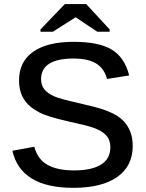

<svg xmlns="http://www.w3.org/2000/svg" viewBox="-20 -901 707 931"><path d="M623.5 -192.9Q623.5 -95.7 548.8 -43Q474.1 9.8 335.4 9.8Q81.1 9.8 40 -169.9L146.5 -189.5Q161.6 -129.9 209.2 -102.3Q256.8 -74.7 339.4 -74.7Q424.8 -74.7 470 -103Q515.1 -131.3 515.1 -186.5Q515.1 -218.8 499.3 -239.3Q483.4 -259.8 454.1 -272.9Q430.2 -284.2 394.5 -293Q358.9 -301.8 312.5 -312Q259.3 -324.2 225.1 -334.7Q190.9 -345.2 169.4 -356.7Q147.9 -368.2 131.3 -380.9Q103 -403.3 87.6 -435.3Q72.3 -467.3 72.3 -511.2Q72.3 -601.6 140.6 -649.9Q209 -698.2 337.4 -698.2Q458.5 -698.2 521.2 -660.9Q584 -623.5 606.4 -535.2L499 -518.1Q485.4 -569.3 446 -593.3Q406.7 -617.2 335.9 -617.2Q259.3 -617.2 219.2 -592.3Q179.2 -567.4 179.2 -517.6Q179.2 -487.3 195.1 -467.8Q210.9 -448.2 241.2 -434.6Q270 -421.4 362.8 -400.9Q405.3 -391.1 442.9 -381.3Q480.5 -371.6 510.7 -358.4Q531.2 -350.1 549.1 -338.6Q566.9 -327.1 580.1 -313Q600.6 -291 612.1 -261.5Q623.5 -231.9 623.5 -192.9ZM176.3 -747.1V-758.3L294.4 -881.3H397.9L511.7 -758.3V-747.1H451.7L347.2 -816.9H346.2L236.3 -747.1Z"/></svg>

Font: Arimo Medium
Style: Regular
Weight: 500
Designer: Steve Matteson
Foundry: Monotype Imaging Inc.
Version: Version 1.33